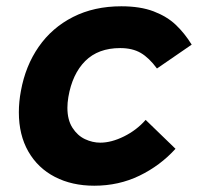

<svg xmlns="http://www.w3.org/2000/svg" viewBox="-20 -579 640 611"><path d="M40 -221.5Q40 -255 46.5 -289.5Q61 -369.5 103.2 -430.2Q145.5 -491 212.5 -525Q279.5 -559 366 -559Q426.5 -559 469 -542.8Q511.5 -526.5 539.2 -500.2Q567 -474 590 -437L479.5 -361Q454.5 -395 428 -410.5Q401.5 -426 362.5 -426Q292.5 -426 251.2 -384.8Q210 -343.5 197.5 -270Q194.5 -252 194.5 -236Q194.5 -197.5 210.5 -172.5Q226.5 -147.5 250.5 -136.2Q274.5 -125 299 -125Q334.5 -125 374.8 -145Q415 -165 443.5 -197.5L538.5 -105.5Q490 -52 424 -20Q358 12 280 12Q209 12 154.8 -16Q100.5 -44 70.2 -96.8Q40 -149.5 40 -221.5Z"/></svg>

Font: JuliaMono Black
Style: Italic
Weight: 900
Italic angle: -9°
Monospace: yes
Designer: cormullion
Foundry: corm
Version: Version 0.057; ttfautohint (v1.8.4)